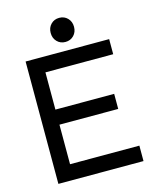

<svg xmlns="http://www.w3.org/2000/svg" viewBox="-122 -903 791 985"><g transform="rotate(-15 274.0 -411.0)"><path d="M64 0V-649.9H507.8V-569.8H147.9V-372.1H460V-292H147.9V-82H516.1V0ZM332.5 -711.9Q314.9 -693.8 288.1 -693.8Q261.2 -693.8 243.7 -711.9Q226.1 -730 226.1 -757.8Q226.1 -785.6 243.7 -803.7Q261.2 -821.8 288.1 -821.8Q314.9 -821.8 332.5 -803.7Q350.1 -785.6 350.1 -757.8Q350.1 -730 332.5 -711.9Z"/></g></svg>

Font: Apfel Grotezk
Style: Regular
Weight: 400
Designer: Luigi Gorlero
Foundry: © 2023, Luigi Gorlero & Collletttivo
Version: Version 2.000;Glyphs 3.2 (3217)